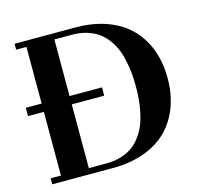

<svg xmlns="http://www.w3.org/2000/svg" viewBox="-101 -804 961 915"><g transform="rotate(-15 379.5 -346.5)"><path d="M19.5 -343.8V-384.8H97.7V-664.1H46.9V-693.4H345.7Q435.5 -693.4 505.4 -667Q575.2 -640.6 619.6 -593.8Q664.1 -546.9 686.5 -484.4Q709 -421.9 709 -346.7Q709 -271.5 686.5 -209Q664.1 -146.5 619.6 -99.6Q575.2 -52.7 505.4 -26.4Q435.5 0 345.7 0H46.9V-29.3H97.7V-343.8ZM235.4 -29.3H322.3Q363.3 -29.3 397 -40Q430.7 -50.8 454.1 -68.4Q477.5 -85.9 495.6 -111.8Q513.7 -137.7 524.4 -165Q535.2 -192.4 541.5 -225.1Q547.9 -257.8 550.3 -286.6Q552.7 -315.4 552.7 -347.2Q552.7 -378.9 550.3 -407.7Q547.9 -436.5 541.5 -469.2Q535.2 -502 524.4 -529.3Q513.7 -556.6 495.6 -582Q477.5 -607.4 454.1 -625Q430.7 -642.6 397 -653.3Q363.3 -664.1 322.3 -664.1H235.4V-384.8H395.5V-343.8H235.4Z"/></g></svg>

Font: Monomakh Unicode TT
Style: Medium
Weight: 500
Designer: Alexey Kryukov, Aleksandr Andreev
Version: Version 1.1